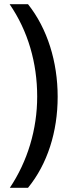

<svg xmlns="http://www.w3.org/2000/svg" viewBox="-20 -741 341 919"><path d="M256 -278C256 -445 207 -604 114 -721H26C114 -593 158 -440 158 -279C158 -122 112 31 27 158H114C207 44 256 -110 256 -278Z"/></svg>

Font: Noto Sans Lao Looped Condensed Medium
Style: Regular
Weight: 500
Width: 3
Designer: Mark Frömberg, Ben Mitchell
Foundry: The Fontpad Ltd
Version: Version 1.002